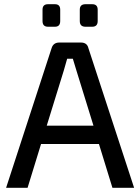

<svg xmlns="http://www.w3.org/2000/svg" viewBox="-20 -892 666 912"><path d="M241 -765H208Q182 -765 182 -792V-846Q182 -872 208 -872H241Q266 -872 266 -846V-792Q266 -765 241 -765ZM418 -765H386Q359 -765 359 -792V-846Q359 -872 386 -872H418Q444 -872 444 -846V-792Q444 -765 418 -765ZM450 -208H175L111 0H9L225 -663Q233 -690 262 -690H364Q394 -690 400 -663L617 0H514ZM424 -295 343 -557Q340 -566 334.5 -585Q329 -604 326 -613H299L283 -557L202 -295Z"/></svg>

Font: Exo 2.0 Medium
Style: Regular
Weight: 500
Designer: Natanael Gama
Version: Version 1.001;PS 001.001;hotconv 1.0.70;makeotf.lib2.5.58329